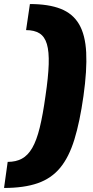

<svg xmlns="http://www.w3.org/2000/svg" viewBox="-66 -825 458 950"><path d="M82 -805Q174 -805 234 -781.5Q294 -758 325 -705.5Q356 -653 360.5 -565.5Q365 -478 347 -350Q329 -222 302 -134.5Q275 -47 231.5 5.5Q188 58 120.5 81.5Q53 105 -46 105L-28 -24Q13 -24 42.5 -40Q72 -56 93.5 -93Q115 -130 130.5 -193Q146 -256 159 -350Q173 -444 175 -507Q177 -570 166 -607Q155 -644 129.5 -660Q104 -676 63 -676Z"/></svg>

Font: Pathway Extreme SemiCondensed ExtraBold
Style: Italic
Weight: 800
Width: 4
Italic angle: -8°
Version: Version 1.001;gftools[0.9.26]